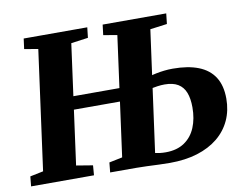

<svg xmlns="http://www.w3.org/2000/svg" viewBox="-80 -855 1244 971"><g transform="rotate(-10 542.0 -369.0)"><path d="M5 0 10 -50.5 78 -64.5 161.5 -678 91 -690 98 -743H424.5L418.5 -690L331 -678L247.5 -64.5L332 -50.5L328 0ZM259 -344.5V-412H590V-344.5ZM717.5 5Q694.5 5 662.5 3.8Q630.5 2.5 598.5 1.2Q566.5 0 544 0H411L416 -50.5L484 -64.5L567.5 -678L497 -690L503.5 -743H830L824 -689.5L737 -678L652 -57.5Q662.5 -55 676.2 -53.2Q690 -51.5 706 -51.5Q763.5 -51.5 802 -77.5Q840.5 -103.5 859.2 -148.8Q878 -194 878 -252Q878 -297.5 866 -328.2Q854 -359 827.8 -374.8Q801.5 -390.5 759 -390.5Q741.5 -390.5 722.2 -387.8Q703 -385 688.5 -382L696 -445Q710.5 -449.5 729 -453.2Q747.5 -457 769.2 -459.5Q791 -462 813.5 -462Q891.5 -462 945.2 -441Q999 -420 1026.8 -376.5Q1054.5 -333 1054.5 -266Q1054.5 -205 1031.5 -155Q1008.5 -105 964.8 -69.2Q921 -33.5 858.8 -14.2Q796.5 5 717.5 5Z"/></g></svg>

Font: Merriweather 20pt Black
Style: Italic
Weight: 900
Italic angle: -7.8°
Version: Version 2.101